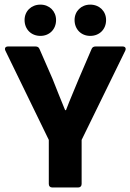

<svg xmlns="http://www.w3.org/2000/svg" viewBox="-20 -831 578 851"><path d="M88.9 -742.2C88.9 -701.2 118.2 -671.9 159.2 -671.9C199.2 -671.9 228.5 -701.2 228.5 -742.2C228.5 -781.2 199.2 -810.5 159.2 -810.5C118.2 -810.5 88.9 -781.2 88.9 -742.2ZM310.5 -742.2C310.5 -701.2 339.8 -671.9 379.9 -671.9C420.9 -671.9 450.2 -701.2 450.2 -742.2C450.2 -781.2 420.9 -810.5 379.9 -810.5C339.8 -810.5 310.5 -781.2 310.5 -742.2ZM196.3 -210.9V-15.6C196.3 -5.9 202.1 0 211.9 0H326.2C335.9 0 341.8 -5.9 341.8 -15.6V-210.9L535.2 -606.4C540 -617.2 535.2 -625 523.4 -625H403.3C394.5 -625 388.7 -621.1 385.7 -613.3L329.1 -481.4C310.5 -435.5 291 -391.6 272.5 -342.8H268.6C249 -391.6 230.5 -435.5 212.9 -481.4L155.3 -613.3C152.3 -621.1 146.5 -625 137.7 -625H15.6C3.9 -625 -1 -617.2 3.9 -606.4Z"/></svg>

Font: Ed Sans Neue
Style: Bold
Weight: 700
Designer: Stephen Hutchings
Version: Version 1.004;PS 001.004;hotconv 1.0.88;makeotf.lib2.5.64775